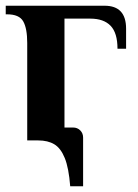

<svg xmlns="http://www.w3.org/2000/svg" viewBox="-21 -490 481 670"><path d="M419 -390V-320H389Q389 -375 365 -400Q341 -425 294 -425H204V-45H234Q249 -45 259 -35Q269 -25 269 -10V160H224Q219 96 205 61.5Q191 27 168.5 13.5Q146 0 112 0H74V-340Q74 -391 60 -415.5Q46 -440 4 -440H-1V-470H344Q419 -470 419 -390Z"/></svg>

Font: Philosopher
Style: Bold
Weight: 700
Designer: Jovanny Lemonad
Foundry: Jovanny Lemonad
Version: Version 2.000